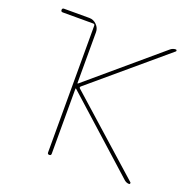

<svg xmlns="http://www.w3.org/2000/svg" viewBox="-129 -857 979 984"><g transform="rotate(20 361.0 -365.0)"><path d="M56 -710Q46 -710 46 -720Q46 -730 56 -730H194Q217 -730 234 -713Q251 -696 251 -673V-395Q251 -394 252 -394H254L638 -720Q651 -730 666 -730Q670 -730 671 -726Q672 -722 669 -720L273 -385Q267 -379 272 -374L680 -10Q682 -8 681 -4Q680 0 676 0Q662 0 650 -10L254 -366H252H251V-10Q251 0 241 0Q231 0 231 -10V-701Q231 -710 222 -710Z"/></g></svg>

Font: Rounded Mplus 1c Thin
Style: Regular
Weight: 250
Version: Version 1.059.20150529